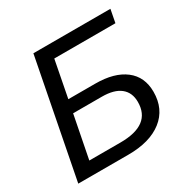

<svg xmlns="http://www.w3.org/2000/svg" viewBox="-156 -832 962 976"><g transform="rotate(-30 325.5 -344.0)"><path d="M164.1 -688H616.2L601.6 -611.8H242.7L201.2 -397H359.4Q470.7 -397 533 -349.1Q595.2 -301.3 595.2 -213.4Q595.2 -112.3 523.2 -56.2Q451.2 0 324.7 0H30.3ZM137.7 -73.7H320.3Q410.6 -73.7 455.6 -107.4Q500.5 -141.1 500.5 -208.5Q500.5 -263.7 463.6 -293.2Q426.8 -322.8 355 -322.8H186.5Z"/></g></svg>

Font: Arimo
Style: Italic
Weight: 400
Italic angle: -12°
Designer: Steve Matteson
Foundry: Monotype Imaging Inc.
Version: Version 1.33